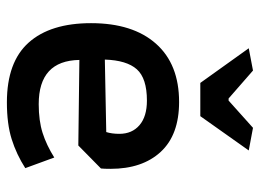

<svg xmlns="http://www.w3.org/2000/svg" viewBox="-116 -612 736 543"><g transform="rotate(90 251.5 -341.0)"><path d="M117 -677 180 -689 259 -620H265L342 -689L406 -677L309 -540H215ZM46 -231Q46 -349 104 -414.5Q162 -480 269 -480Q362 -480 410 -428Q458 -376 458 -286Q458 -268 457 -259L392 -195L150 -198Q152 -83 275 -83Q322 -83 356.5 -94Q391 -105 426 -127L456 -45Q417 -20 374 -6.5Q331 7 270 7Q156 7 101 -54.5Q46 -116 46 -231ZM354 -274Q359 -290 359 -311Q359 -347 334.5 -368Q310 -389 265 -389Q202 -389 176.5 -360.5Q151 -332 149 -270Z"/></g></svg>

Font: Athiti SemiBold
Style: Regular
Weight: 600
Designer: CadsonDemak Team
Foundry: CadsonDemak
Version: Version 1.032